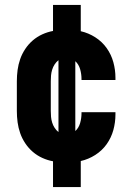

<svg xmlns="http://www.w3.org/2000/svg" viewBox="-20 -648 540 775"><path d="M194 107V3Q172 -1 151 -10.5Q130 -20 112.5 -35Q95 -50 82 -69.5Q69 -89 61.5 -110.5Q54 -132 51 -154.5Q48 -177 48 -200V-320Q48 -343 51 -365.5Q54 -388 61.5 -409.5Q69 -431 82 -450.5Q95 -470 112.5 -485Q130 -500 151 -509.5Q172 -519 194 -523V-628H306V-522Q337 -515 364.5 -497.5Q392 -480 410.5 -454Q429 -428 437.5 -397Q446 -366 446 -334V-325H309V-329Q309 -349 303.5 -368.5Q298 -388 284 -401V-119Q298 -132 303.5 -151.5Q309 -171 309 -191V-195H446V-186Q446 -154 437.5 -123Q429 -92 410.5 -66Q392 -40 364.5 -22.5Q337 -5 306 2V107ZM216 -115V-405Q207 -398 200.5 -388Q194 -378 190.5 -366.5Q187 -355 186 -343.5Q185 -332 185 -320V-200Q185 -188 186 -176.5Q187 -165 190.5 -153.5Q194 -142 200.5 -132Q207 -122 216 -115Z"/></svg>

Font: Iosevka Term Curly Heavy
Style: Regular
Weight: 900
Designer: Belleve Invis
Foundry: Belleve Invis
Version: Version 32.3.0